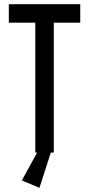

<svg xmlns="http://www.w3.org/2000/svg" viewBox="-20 -726 424 914"><path d="M148 -618H22V-706H362V-618H236V0H222L168 168L84 133L157 0H148Z"/></svg>

Font: Lineal
Style: Regular
Weight: 400
Designer: Created by Frank Adebiaye with contributions from Anton Moglia & Ariel Martín Pérez
Created by Frank ADEBIAYE with FontF
Foundry: Velvetyne Type Foundry
Version: Version 2.000